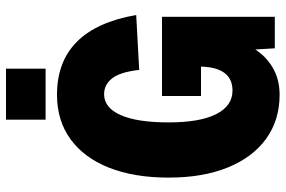

<svg xmlns="http://www.w3.org/2000/svg" viewBox="-176 -760 952 640"><g transform="rotate(-90 300.0 -440.0)"><path d="M304 16Q220 16 158 -28.5Q96 -73 62 -156Q28 -239 28 -354Q28 -469 61 -552.5Q94 -636 156 -681Q218 -726 304 -726Q524 -726 570 -462L387 -452Q380 -515 359 -542Q338 -569 306 -569Q261 -569 236.5 -514Q212 -459 212 -354Q212 -250 239.5 -195.5Q267 -141 318 -141Q395 -141 398 -246H300V-376H564V0H459L455 -65Q432 -29 393.5 -6.5Q355 16 304 16ZM221 -764V-896H391V-764Z"/></g></svg>

Font: Geist Mono Black
Style: Regular
Weight: 900
Monospace: yes
Designer: Basement.studio, Andrés Briganti, Mateo Zaragoza
Foundry: Basement.studio, Vercel, Andrés Briganti, Guido Ferreyra, Mateo Zaragoza
Version: Version 1.500; ttfautohint (v1.8.4.7-5d5b)